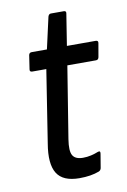

<svg xmlns="http://www.w3.org/2000/svg" viewBox="-75 -665 476 719"><g transform="rotate(-10 163.0 -305.0)"><path d="M169 8Q106 8 83.5 -28.5Q61 -65 74 -141L117 -416H64Q53 -416 55 -426L63 -479Q65 -488 74 -488H132L159 -608Q162 -618 170 -618H219Q229 -618 227 -608L208 -488H317Q328 -488 326 -478L317 -426Q315 -416 306 -416H197L153 -143Q146 -99 156 -82Q166 -65 195 -65Q211 -65 226 -68.5Q241 -72 253 -77Q264 -81 262 -69L253 -15Q251 -7 244 -4Q213 8 169 8Z"/></g></svg>

Font: Sofia Sans Condensed Medium
Style: Italic
Weight: 500
Italic angle: -9°
Designer: Botio Nikoltchev, Ani Petrova
Foundry: lettersoup
Version: Version 4.101; ttfautohint (v1.8.4.7-5d5b)